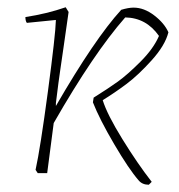

<svg xmlns="http://www.w3.org/2000/svg" viewBox="-20 -477 493 529"><path d="M390 32Q372 32 362 20Q335 -11 294.5 -80Q254 -149 236 -195L238 -208Q278 -233 304.5 -252Q331 -271 367 -307Q403 -343 418 -378Q383 -428 325 -429Q238 -330 128 -138L110 0H84L78 -9Q91 -68 112 -225Q133 -382 134 -422L54 -414Q50 -419 50 -430Q109 -439 161 -457L169 -444Q160 -382 155 -346Q150 -310 146 -284Q142 -258 134 -193V-185Q241 -370 314 -450Q334 -456 348 -456Q377 -456 405 -434.5Q433 -413 444 -388Q435 -352 398 -311Q361 -270 329 -246Q297 -222 263 -201Q275 -162 317 -94Q359 -26 398 24Z"/></svg>

Font: Albura ExtraLight
Style: Italic
Weight: 156
Italic angle: -7°
Designer: Mercedes Jáuregui
Foundry: Omnibus-Type Team
Version: Version 1.000